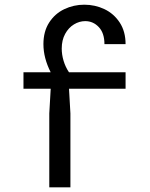

<svg xmlns="http://www.w3.org/2000/svg" viewBox="-20 -798 640 818"><path d="M165 -610Q165 -664 189.5 -702Q214 -740 254 -759Q294 -778 339 -778Q385 -778 425 -759Q465 -740 490 -702Q515 -664 515 -610H425Q425 -657 401 -682.5Q377 -708 343 -708Q318 -708 295 -694Q272 -680 257.5 -653.5Q243 -627 243 -591Q243 -565 251 -538.5Q259 -512 274 -490H515V-420H274L280 -315V0H190V-315L196 -420H80V-490H196Q165 -551 165 -610Z"/></svg>

Font: Sligoil Micro
Style: Regular
Weight: 400
Designer: Ariel Martín Pérez
Foundry: Igor Stepanchenko
Version: Version 1.001